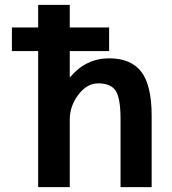

<svg xmlns="http://www.w3.org/2000/svg" viewBox="-20 -770 708 790"><path d="M137 -750H267V-657H429V-560H267V-453H269Q334 -530 429 -530Q519 -530 561.5 -474.5Q604 -419 604 -293V0H476V-280Q476 -366 456 -396.5Q436 -427 384 -427Q338 -427 302.5 -380.5Q267 -334 267 -277V0H137V-560H29V-657H137Z"/></svg>

Font: Mplus 1p Bold
Style: Bold
Weight: 700
Version: Version 1.061